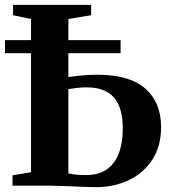

<svg xmlns="http://www.w3.org/2000/svg" viewBox="-22 -763 698 789"><path d="M372.5 6Q346.5 6 315.2 4.5Q284 3 250.5 1.8Q217 0.5 183 0H29.5V-42.5L105.5 -55.5V-685L31.5 -700.5V-743H352.5V-700.5L259 -685V-446.5Q283.5 -450 315.8 -453Q348 -456 376 -456Q510.5 -456 575.2 -399Q640 -342 640 -240.5Q640 -163 604.5 -107.8Q569 -52.5 508.2 -23.2Q447.5 6 372.5 6ZM330.5 -43.5Q383.5 -43.5 417 -67Q450.5 -90.5 466.5 -133.5Q482.5 -176.5 482.5 -234Q482.5 -322.5 445.5 -363.2Q408.5 -404 335 -404Q316 -404 295.2 -401.8Q274.5 -399.5 259 -397V-50.5Q271.5 -47.5 289.8 -45.5Q308 -43.5 330.5 -43.5ZM473.5 -598V-544.5H-1.5V-598Z"/></svg>

Font: Merriweather 72pt
Style: Bold
Weight: 700
Version: Version 2.100